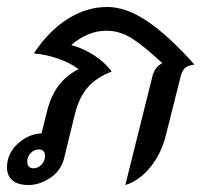

<svg xmlns="http://www.w3.org/2000/svg" viewBox="-37 -524 595 550"><path d="M520 -339Q502 -337 493.5 -329.5Q485 -322 481 -307L439 -140Q426 -85 394 -45.5Q362 -6 322 6L400 -307Q407 -333 428 -343Q378 -390 342.5 -413Q307 -436 268 -436Q215 -436 167 -395Q201 -386 232.5 -365.5Q264 -345 283 -319Q239 -302 214.5 -274Q190 -246 178 -199L147 -72Q138 -35 107 -14.5Q76 6 45 6Q14 6 -1.5 -7.5Q-17 -21 -17 -44Q-17 -84 13.5 -112Q44 -140 82 -142L98 -206Q109 -250 131 -279Q153 -308 188 -326Q164 -344 129.5 -356Q95 -368 60 -371Q102 -435 156.5 -469.5Q211 -504 270 -504Q325 -504 386 -462.5Q447 -421 520 -339ZM92 -77Q92 -86 87.5 -91Q83 -96 74 -96Q61 -96 51 -85.5Q41 -75 41 -61Q41 -52 45.5 -47Q50 -42 59 -42Q72 -42 82 -52.5Q92 -63 92 -77Z"/></svg>

Font: Srisakdi
Style: Bold
Weight: 700
Designer: Cadson Demak Co.,Ltd.
Foundry: Cadson Demak Co.,Ltd.
Version: Version 1.000